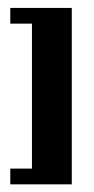

<svg xmlns="http://www.w3.org/2000/svg" viewBox="-20 -449 240 489"><path d="M162.8 -428.8H6.2V-388.8H61.4V-19.6H6.2V20.5H162.8Z"/></svg>

Font: Gidugu
Style: Regular
Weight: 400
Designer: Purushoth Kumar Guthula
Foundry: Silicon Andhra, USA.
Version: Version 1.0.5; ttfautohint (v1.2.25-373a) -l 7 -r 28 -G 50 -